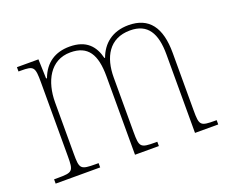

<svg xmlns="http://www.w3.org/2000/svg" viewBox="-94 -691 1002 839"><g transform="rotate(-20 407.5 -271.0)"><path d="M34 0H241V-20H228C157 -20 153 -25 153 -95V-334C153 -431 196 -517 290 -517C372 -517 403 -466 403 -365V0H514V-20H504C436 -20 431 -25 431 -95V-349C431 -442 470 -518 568 -518C650 -518 682 -463 682 -365V0H790V-20H783C715 -20 710 -24 710 -93V-362C710 -480 665 -542 569 -542C493 -542 446 -501 425 -443H422C408 -500 374 -542 295 -542C229 -542 180 -511 156 -446H152L149 -536H49V-516H60C120 -516 125 -510 125 -438V-95C125 -25 121 -20 52 -20H34Z"/></g></svg>

Font: Noto Serif Sinhala SemiCondensed Thin
Style: Regular
Weight: 100
Width: 4
Designer: Jelle Bosma - Monotype Design Team
Foundry: Monotype Imaging Inc.
Version: Version 2.007